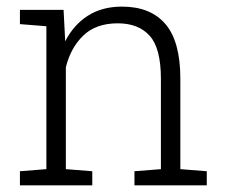

<svg xmlns="http://www.w3.org/2000/svg" viewBox="-20 -558 690 578"><path d="M40 0V-42.5L119.6 -48.8V-479L40 -485.4V-528.3H171.4L176.3 -433.6Q201.7 -483.4 244.6 -510.7Q287.6 -538.1 347.2 -538.1Q433.1 -538.1 478 -485.6Q522.9 -433.1 522.9 -321.3V-48.8L602.5 -42.5V0H384.8V-42.5L464.4 -48.8V-320.8Q464.4 -412.6 430.7 -450.2Q397 -487.8 334.5 -487.8Q269 -487.8 231 -451.2Q192.9 -414.6 178.2 -355.5V-48.8L257.8 -42.5V0Z"/></svg>

Font: Roboto Slab LO Light
Style: Regular
Weight: 300
Designer: Google
Version: Version 2.000